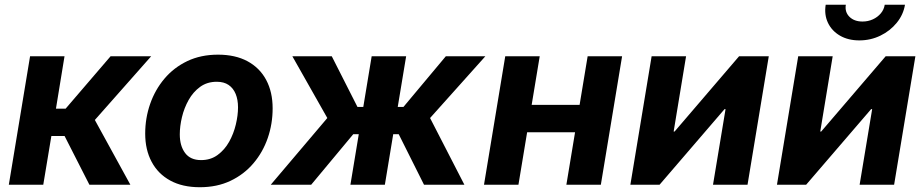

<svg xmlns="http://www.w3.org/2000/svg" viewBox="-20 -785 3928 816"><path d="M17.5 0 107.8 -545.9H254.2L217.8 -323.3H259L450 -545.9H622.5L383.1 -275.1L534 0H359.9L254.5 -206.9H198.3L163.9 0Z M829.4 10.7Q755.5 10.7 703.7 -17.6Q651.8 -45.8 624.5 -97.2Q597.1 -148.5 597.1 -217.2Q597.1 -283 618.1 -343.2Q639 -403.4 678.9 -450.7Q718.8 -498 776.2 -525.4Q833.5 -552.7 906.6 -552.7Q980.2 -552.7 1032.1 -524.6Q1084 -496.5 1111.4 -445.1Q1138.7 -393.8 1138.7 -324.6Q1138.7 -258.7 1118 -198.5Q1097.2 -138.2 1057.2 -91.1Q1017.2 -43.9 959.8 -16.6Q902.5 10.7 829.4 10.7ZM834.5 -104.6Q875.3 -104.6 905 -126.5Q934.8 -148.3 954 -182.7Q973.1 -217.1 982.3 -256Q991.6 -294.9 991.6 -328.7Q991.6 -361.5 981.5 -385.9Q971.5 -410.3 951.6 -423.9Q931.7 -437.5 901.3 -437.5Q860.4 -437.5 830.6 -415.9Q800.9 -394.3 781.7 -360.1Q762.5 -325.8 753.3 -287.1Q744.1 -248.3 744.1 -214Q744.1 -165.1 766.6 -134.9Q789.2 -104.6 834.5 -104.6Z M1130.8 0 1371.1 -283.4 1222.5 -545.9H1390L1499.2 -330.6H1524L1559.6 -545.9H1706.1L1670.4 -330.6H1694.7L1874.8 -545.9H2042.8L1807.8 -283.4L1953.6 0H1782L1674.5 -214.7H1651.2L1615.7 0H1469.3L1504.8 -214.7H1481.4L1302.6 0Z M2483.8 -339.3 2464.6 -222.9H2179.3L2198.5 -339.3ZM2273.8 -545.9 2183.4 0H2037L2127.3 -545.9ZM2623.9 -545.9 2533.6 0H2387.1L2477.5 -545.9Z M3157 0H3010.3L3063.6 -321.3H3059.4L2783.2 0H2659.1L2749.4 -545.9H2895.8L2843 -226H2847L3121.1 -545.9H3247.3Z M3780 0H3633.4L3686.7 -321.3H3682.4L3406.2 0H3282.1L3372.4 -545.9H3518.9L3466.1 -226H3470.1L3744.1 -545.9H3870.4ZM3632.2 -613.3Q3584.5 -613.3 3549.7 -633.6Q3515 -653.9 3498.7 -688.3Q3482.4 -722.7 3489.2 -765H3574.8Q3569.7 -734.2 3590 -713.8Q3610.3 -693.5 3645.8 -693.5Q3669.3 -693.5 3689.6 -702.8Q3709.8 -712 3723.4 -728.2Q3737 -744.3 3740.1 -765H3826.2Q3819.3 -722.7 3791.2 -688.2Q3763.1 -653.6 3721.6 -633.5Q3680.1 -613.3 3632.2 -613.3Z"/></svg>

Font: Inter Variable
Style: Italic
Weight: 400
Italic angle: -9.39999°
Designer: Rasmus Andersson
Foundry: rsms
Version: Version 4.001;git-9221beed3